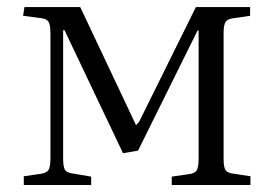

<svg xmlns="http://www.w3.org/2000/svg" viewBox="-20 -528 779 548"><path d="M47.9 0V-24.9L98.1 -32.2Q113.8 -34.7 118.9 -43.7Q124 -52.7 124 -79.1V-430.2Q124 -456.1 118.9 -465.1Q113.8 -474.1 98.1 -476.1L45.9 -482.9L49.8 -507.8H209L368.2 -170.9L377 -180.2L539.1 -507.8H693.8V-482.9L647 -476.1Q629.4 -474.1 623.8 -465.3Q618.2 -456.5 618.2 -433.1V-73.2Q618.2 -50.8 623.8 -42.5Q629.4 -34.2 647 -32.2L694.8 -24.9V0H470.2V-23.9L518.1 -30.8Q535.6 -32.7 541.3 -41.7Q546.9 -50.8 546.9 -75.2V-440.9H543.9L374 -98.1L331.1 -90.8L164.1 -441.9H160.2V-76.2Q160.2 -52.7 165 -43.9Q169.9 -35.2 185.1 -33.2L240.2 -23.9V0Z"/></svg>

Font: Literata Light
Style: Regular
Weight: 300
Designer: Latin by Veronika Burian and Jose Scaglione. Greek by Irene Vlachou. Cyrillic by Vera Evstafieva.
Foundry: TypeTogether
Version: Version 3.021